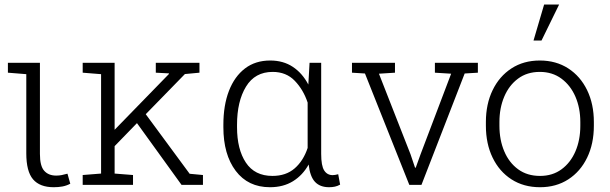

<svg xmlns="http://www.w3.org/2000/svg" viewBox="-20 -800 2641 831"><path d="M212.4 10.3Q152.3 10.3 123 -23.9Q93.8 -58.1 93.8 -136.2V-479L14.2 -485.4V-528.3H152.8V-133.8Q152.8 -81.5 171.4 -60.8Q189.9 -40 223.1 -40Q235.8 -40 246.8 -42.2Q257.8 -44.4 272 -48.3L284.2 -4.9Q267.6 3.9 250.2 7.1Q232.9 10.3 212.4 10.3Z M337.9 0V-42.5L417.5 -48.8V-479L337.9 -485.4V-528.3H476.1V-238.3L710.9 -479.5L711.4 -482.4L654.3 -485.4V-528.3H843.3V-485.4L780.3 -479.5L610.8 -305.7L800.8 -47.9L858.4 -42.5V0H765.6L572.8 -267.1L476.1 -167.5V-48.8L555.7 -42.5V0Z M1148.4 10.3Q1053.7 10.3 1000.2 -60.5Q946.8 -131.3 946.8 -249.5V-259.8Q946.8 -344.2 970.9 -406.7Q995.1 -469.2 1040.3 -503.7Q1085.4 -538.1 1149.4 -538.1Q1206.1 -538.1 1247.3 -510.7Q1288.6 -483.4 1314.5 -434.1L1319.8 -528.3H1370.1V-133.8Q1370.1 -82.5 1383.1 -62.3Q1396 -42 1419.9 -42Q1429.2 -42 1443.8 -45.9L1452.1 -1Q1440.9 5.4 1429.4 7.8Q1418 10.3 1404.3 10.3Q1365.2 10.3 1343.5 -12.7Q1321.8 -35.6 1315.9 -87.9Q1290 -41.5 1248 -15.6Q1206.1 10.3 1148.4 10.3ZM1159.2 -38.6Q1217.8 -38.6 1255.4 -71.3Q1293 -104 1311.5 -159.7V-356Q1293 -411.6 1255.9 -450.2Q1218.8 -488.8 1160.2 -488.8Q1083.5 -488.8 1044.7 -425Q1005.9 -361.3 1005.9 -259.8V-249.5Q1005.9 -153.8 1044.2 -96.2Q1082.5 -38.6 1159.2 -38.6Z M1751.5 0 1559.6 -481.9 1503.4 -485.4V-528.3H1689.5V-485.4L1620.1 -481L1756.8 -132.3L1776.4 -74.2H1779.3L1800.3 -132.3L1932.6 -481L1862.3 -485.4V-528.3H2048.3V-485.4L1991.2 -481.9L1804.2 0Z M2317.4 10.3Q2246.6 10.3 2193.8 -23.7Q2141.1 -57.6 2112.1 -117.7Q2083 -177.7 2083 -255.9V-272Q2083 -349.6 2112.1 -409.7Q2141.1 -469.7 2193.6 -503.9Q2246.1 -538.1 2316.4 -538.1Q2386.7 -538.1 2439.5 -503.9Q2492.2 -469.7 2521.2 -409.7Q2550.3 -349.6 2550.3 -272V-255.9Q2550.3 -177.7 2521.2 -117.7Q2492.2 -57.6 2439.7 -23.7Q2387.2 10.3 2317.4 10.3ZM2317.4 -38.6Q2371.6 -38.6 2410.6 -67.4Q2449.7 -96.2 2470.7 -145.3Q2491.7 -194.3 2491.7 -255.9V-272Q2491.7 -332.5 2470.5 -381.6Q2449.2 -430.7 2409.9 -459.7Q2370.6 -488.8 2316.4 -488.8Q2261.2 -488.8 2222.2 -459.7Q2183.1 -430.7 2162.4 -381.6Q2141.6 -332.5 2141.6 -272V-255.9Q2141.6 -194.3 2162.4 -145.3Q2183.1 -96.2 2222.4 -67.4Q2261.7 -38.6 2317.4 -38.6ZM2289.1 -624.5 2335 -780.3H2399.9L2323.7 -624.5Z"/></svg>

Font: Roboto Slab Light
Style: Regular
Weight: 300
Designer: Google
Version: Version 2.000; ttfautohint (v1.8.1.43-b0c9)